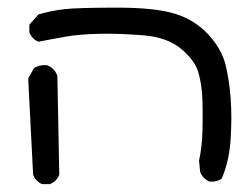

<svg xmlns="http://www.w3.org/2000/svg" viewBox="-20 -384 616 495"><path d="M88.9 90.8Q72.3 84 65.4 66.4L52.7 -181.6L67.4 -208Q82 -217.8 101.6 -215.8Q121.1 -208 127.9 -188.5L132.8 66.4Q126 84 108.4 90.8ZM519.5 84Q502.9 76.2 496.1 59.6L493.2 30.3Q501 -6.8 502 -45.4Q502.9 -84 502 -123Q501 -162.1 492.2 -194.8Q483.4 -227.5 447.3 -257.8Q411.1 -288.1 349.1 -293Q287.1 -297.9 236.8 -296.9Q186.5 -295.9 149.9 -289.6Q113.3 -283.2 79.1 -276.4Q62.5 -283.2 55.7 -300.8V-320.3L79.1 -346.7Q111.3 -356.4 146.5 -360.4Q181.6 -364.3 281.7 -364.3Q381.8 -364.3 432.6 -348.1Q483.4 -332 517.6 -294.4Q551.8 -256.8 561.5 -216.8Q571.3 -176.8 574.7 -129.9Q578.1 -83 574.7 -26.4Q571.3 30.3 551.8 76.2Q539.1 85.9 519.5 84Z"/></svg>

Font: NaikaiFont
Style: Regular
Weight: 400
Version: Version 1.67